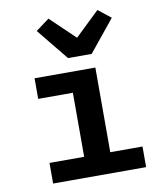

<svg xmlns="http://www.w3.org/2000/svg" viewBox="-87 -857 774 927"><g transform="rotate(-10 300.0 -394.0)"><path d="M98 -101H268V-415H98V-516H396V-101H554V0H98ZM274 -584 148 -739 214 -788 334 -673 454 -788 516 -739 390 -584Z"/></g></svg>

Font: IBM Plex Mono SmBld
Style: Regular
Weight: 600
Monospace: yes
Designer: Mike Abbink, Paul van der Laan, Pieter van Rosmalen
Foundry: Bold Monday
Version: Version 2.3